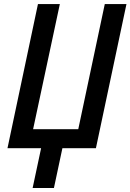

<svg xmlns="http://www.w3.org/2000/svg" viewBox="-20 -734 646 951"><path d="M141.6 197.3 183.6 0H17.1L168 -713.9H276.4L144 -94.2H367.7L499 -713.9H606.4L455.1 0H289.1L247.1 197.3Z"/></svg>

Font: Open Sans SemiCondensed SemiBold
Style: Italic
Weight: 600
Width: 4
Italic angle: -12°
Designer: Monotype Design Team
Foundry: Monotype Imaging Inc.
Version: Version 3.000